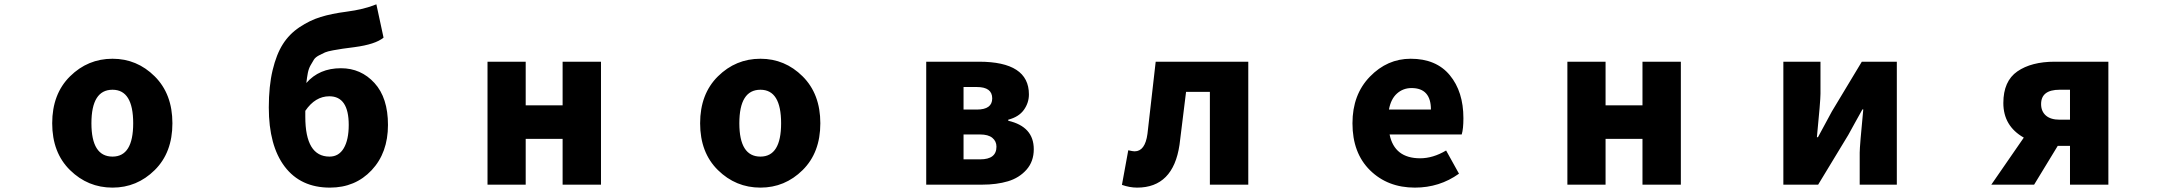

<svg xmlns="http://www.w3.org/2000/svg" viewBox="-20 -855 10040 889"><path d="M501 13.7Q386.7 13.7 304.2 -67.4Q221.7 -148.4 221.7 -284.2Q221.7 -419.9 304.2 -501.5Q386.7 -583 501 -583Q614.3 -583 696.3 -501.5Q778.3 -419.9 778.3 -284.2Q778.3 -148.4 696.3 -67.4Q614.3 13.7 501 13.7ZM501 -129.9Q596.7 -129.9 596.7 -284.2Q596.7 -439.5 501 -439.5Q403.3 -439.5 403.3 -284.2Q403.3 -129.9 501 -129.9Z M1393.6 -341.8V-314.5Q1393.6 -129.9 1505.9 -129.9Q1548.8 -129.9 1571.8 -168.9Q1594.7 -208 1594.7 -276.4Q1594.7 -409.2 1504.9 -409.2Q1439.5 -409.2 1393.6 -341.8ZM1722.7 -835 1755.9 -680.7Q1717.8 -649.4 1621.1 -636.7Q1584 -631.8 1566.4 -629.4Q1548.8 -627 1522.5 -622.1Q1496.1 -617.2 1484.9 -612.3Q1473.6 -607.4 1457 -598.6Q1440.4 -589.8 1433.6 -579.1Q1426.8 -568.4 1418 -552.7Q1409.2 -537.1 1405.3 -517.1Q1401.4 -497.1 1398.4 -470.7Q1458 -539.1 1558.6 -539.1Q1651.4 -539.1 1713.9 -470.7Q1776.4 -402.3 1776.4 -276.4Q1776.4 -147.5 1700.7 -66.9Q1625 13.7 1507.8 13.7Q1372.1 13.7 1298.3 -83.5Q1224.6 -180.7 1224.6 -357.4Q1224.6 -456.1 1242.2 -529.8Q1259.8 -603.5 1289.6 -650.4Q1319.3 -697.3 1366.7 -729Q1414.1 -760.7 1464.8 -776.4Q1515.6 -792 1584 -800.8Q1666 -811.5 1722.7 -835Z M2237.3 0V-569.3H2414.1V-367.2H2585V-569.3H2762.7V0H2585V-211.9H2414.1V0Z M3501 13.7Q3386.7 13.7 3304.2 -67.4Q3221.7 -148.4 3221.7 -284.2Q3221.7 -419.9 3304.2 -501.5Q3386.7 -583 3501 -583Q3614.3 -583 3696.3 -501.5Q3778.3 -419.9 3778.3 -284.2Q3778.3 -148.4 3696.3 -67.4Q3614.3 13.7 3501 13.7ZM3501 -129.9Q3596.7 -129.9 3596.7 -284.2Q3596.7 -439.5 3501 -439.5Q3403.3 -439.5 3403.3 -284.2Q3403.3 -129.9 3501 -129.9Z M4268.6 0V-569.3H4512.7Q4744.1 -569.3 4744.1 -418Q4744.1 -378.9 4720.7 -346.2Q4697.3 -313.5 4648.4 -300.8V-295.9Q4766.6 -268.6 4766.6 -164.1Q4766.6 -107.4 4732.9 -69.3Q4699.2 -31.2 4647 -15.6Q4594.7 0 4527.3 0ZM4441.4 -347.7H4502.9Q4574.2 -347.7 4574.2 -399.4Q4574.2 -452.1 4502.9 -452.1H4441.4ZM4441.4 -117.2H4518.6Q4593.8 -117.2 4593.8 -175.8Q4593.8 -201.2 4574.7 -216.8Q4555.7 -232.4 4517.6 -232.4H4441.4Z M5245.1 13.7Q5210.9 13.7 5174.8 1L5204.1 -159.2Q5225.6 -154.3 5233.4 -154.3Q5282.2 -154.3 5293 -235.4L5331.1 -569.3H5759.8V0H5582V-429.7H5471.7Q5445.3 -212.9 5441.4 -184.6Q5412.1 13.7 5245.1 13.7Z M6531.2 13.7Q6405.3 13.7 6323.7 -66.4Q6242.2 -146.5 6242.2 -284.2Q6242.2 -417 6322.8 -500Q6403.3 -583 6511.7 -583Q6629.9 -583 6692.9 -506.8Q6755.9 -430.7 6755.9 -307.6Q6755.9 -257.8 6748 -232.4H6414.1Q6436.5 -122.1 6555.7 -122.1Q6615.2 -122.1 6675.8 -158.2L6735.4 -50.8Q6645.5 13.7 6531.2 13.7ZM6411.1 -347.7H6605.5Q6605.5 -447.3 6515.6 -447.3Q6476.6 -447.3 6448.2 -421.9Q6419.9 -396.5 6411.1 -347.7Z M7237.3 0V-569.3H7414.1V-367.2H7585V-569.3H7762.7V0H7585V-211.9H7414.1V0Z M8237.3 0V-569.3H8409.2V-420.9Q8409.2 -387.7 8392.6 -219.7H8397.5Q8405.3 -235.4 8429.2 -278.3Q8453.1 -321.3 8461.9 -338.9L8600.6 -569.3H8762.7V0H8590.8V-148.4Q8590.8 -177.7 8607.4 -348.6H8603.5Q8593.8 -331.1 8569.8 -288.1Q8545.9 -245.1 8538.1 -230.5L8398.4 0Z M9564.5 -300.8V-439.5H9516.6Q9430.7 -439.5 9430.7 -373Q9430.7 -339.8 9452.6 -320.3Q9474.6 -300.8 9516.6 -300.8ZM9494.1 -569.3H9742.2V0H9564.5V-179.7H9507.8L9398.4 0H9200.2L9350.6 -217.8Q9255.9 -271.5 9255.9 -377.9Q9255.9 -479.5 9320.8 -524.4Q9385.7 -569.3 9494.1 -569.3Z"/></svg>

Font: GenEi Gothic M Heavy
Style: Regular
Weight: 800
Designer: o_tamon (Modified); [Source Han Sans]
Ryoko NISHIZUKA  (kana & ideographs); Paul D. Hunt (Latin, Greek & Cyrillic); Wenl
Version: Version 1.1a;Original Version 1.004